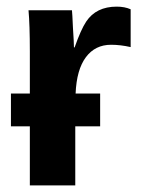

<svg xmlns="http://www.w3.org/2000/svg" viewBox="-20 -559 429 579"><path d="M13 -178V-277H70V-404Q70 -484 66 -528H197Q198 -521 200 -475Q203 -430 203 -416H205Q224 -470 240 -494Q270 -539 332 -539Q356 -539 374 -531V-417Q343 -424 315 -424Q267 -424 239 -386.5Q211 -349 208 -277H282V-178H207V0H70V-178Z"/></svg>

Font: Libra Sans
Style: Bold
Weight: 700
Foundry: Context Ltd
Version: Version 1.000